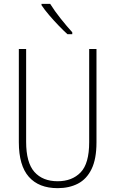

<svg xmlns="http://www.w3.org/2000/svg" viewBox="-20 -969 600 999"><path d="M482 -228Q482 -142 456.5 -89.5Q431 -37 385.5 -13.5Q340 10 280 10Q182 10 130 -49Q78 -108 78 -229V-714H116V-231Q116 -123 159 -74.5Q202 -26 280 -26Q355 -26 399.5 -72Q444 -118 444 -229V-714H482ZM241 -949Q264 -912 295.5 -872.5Q327 -833 356 -801V-791H331Q310 -810 284.5 -836.5Q259 -863 235.5 -890.5Q212 -918 196 -942V-949Z"/></svg>

Font: Noto Sans Arabic Cond ExtLt
Style: Regular
Weight: 200
Width: 3
Designer: Monotype Design Team, Nadine Chahine, Nizar Qandah and Khaled Hosny
Foundry: Monotype Imaging Inc.
Version: Version 2.012; ttfautohint (v1.8.4.7-5d5b)